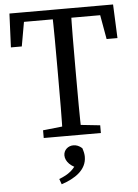

<svg xmlns="http://www.w3.org/2000/svg" viewBox="-61 -715 725 1012"><g transform="rotate(-5 302.0 -209.0)"><path d="M150.7 0H453.1V-40.8L312.5 -55.8H291.2L150.7 -40.8V0ZM251.7 0H352.1C349.1 -103 349.1 -207 349.1 -310V-359.3C349.1 -464.3 349.1 -568.3 352.1 -669.3H251.7C254.7 -566.3 254.7 -462.3 254.7 -359.3V-310C254.7 -205 254.7 -101 251.7 0ZM20 -490.8H77.6L109.2 -669.3L62.7 -618.9H541.1L494.6 -669.3L526.3 -490.8H583.8L576.1 -669.3H27.8L20 -490.8ZM357.8 117.5C357.8 104.3 355.7 92.2 348.7 71.2C334 58 318.9 52 302.6 52C274.8 52 251.2 72.5 251.2 101C251.2 134.2 283.2 164.1 320.7 173.5L317.8 132.4C293.7 181.6 262.8 203.3 213.5 222.5L223.8 251.1C294.5 227.9 357.8 187.4 357.8 117.5Z"/></g></svg>

Font: Source Serif Variable
Style: Regular
Weight: 389
Designer: Frank Grießhammer
Foundry: Adobe Systems Incorporated
Version: Version 3.001;hotconv 1.0.111;makeotfexe 2.5.65597